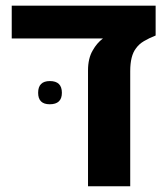

<svg xmlns="http://www.w3.org/2000/svg" viewBox="-20 -651 587 671"><path d="M287.6 0V-404.8Q287.6 -447.3 304.2 -475.1Q318.4 -500.5 339.8 -516.6H21V-631.3H523.9V-526.9Q500.5 -517.6 483.2 -507.3Q465.8 -497.1 455.1 -481.9Q435.1 -456.1 435.1 -402.3V0ZM153.8 -286.6Q113.3 -286.6 113.3 -326.7Q113.3 -367.7 154.3 -367.7Q196.3 -367.7 196.3 -326.7Q196.3 -286.6 153.8 -286.6Z"/></svg>

Font: Open Sans
Style: Bold
Weight: 700
Designer: Monotype Design Team
Foundry: Monotype Imaging Inc.
Version: Version 3.000; ttfautohint (v1.8.4)